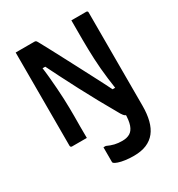

<svg xmlns="http://www.w3.org/2000/svg" viewBox="-218 -839 1136 1227"><g transform="rotate(-30 350.0 -225.0)"><path d="M393 130Q427 130 449.5 116.5Q472 103 483.5 70.5Q495 38 495 -18Q528 -18 551 -17.5Q574 -17 588.5 -15.5Q603 -14 609.5 -10.5Q616 -7 616 0Q616 60 604 107Q592 154 567 185.5Q542 217 503 233.5Q464 250 408 250Q377 250 347.5 246Q318 242 297.5 235Q277 228 270 221Q269 219 268 217.5Q267 216 267 213Q267 187 267 159Q267 131 267 105H284Q312 118 337 124Q362 130 393 130ZM205 0Q178 0 150 0Q122 0 95 0Q92 0 89.5 -1.5Q87 -3 85.5 -5.5Q84 -8 84 -11Q84 -84 84 -156Q84 -228 84 -300Q84 -372 84 -444Q84 -516 84 -588Q84 -616 84 -644Q84 -672 84 -700Q103 -700 128.5 -700Q154 -700 179 -700Q204 -700 223 -700Q228 -700 231 -698.5Q234 -697 238 -691.5Q242 -686 249 -672Q270 -634 291.5 -593Q313 -552 335.5 -509.5Q358 -467 381 -423Q404 -379 427 -335Q450 -291 473 -246.5Q496 -202 517 -159L477 -187H543L524 -173Q517 -219 512 -260Q507 -301 503.5 -339.5Q500 -378 498.5 -414.5Q497 -451 496 -486.5Q495 -522 495 -559Q495 -590 495 -626Q495 -662 495 -700Q523 -700 550.5 -700Q578 -700 605 -700Q610 -700 613 -697Q616 -694 616 -689Q616 -618 616 -547Q616 -476 616 -404.5Q616 -333 616 -262Q616 -191 616 -120Q616 -90 616 -60Q616 -30 616 0Q598 0 577.5 0Q557 0 537 0Q517 0 500 0Q494 0 487 -4.5Q480 -9 468 -28Q426 -101 388.5 -169Q351 -237 317 -302Q283 -367 250.5 -431Q218 -495 185 -562L228 -527H162L180 -546Q187 -497 191 -453Q195 -409 198 -368.5Q201 -328 202.5 -291.5Q204 -255 204.5 -222.5Q205 -190 205 -162Q204 -124 204.5 -82.5Q205 -41 205 0Z"/></g></svg>

Font: Recursive SemiBold
Style: Regular
Weight: 600
Version: Version 1.085